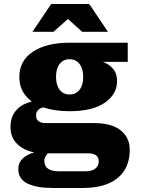

<svg xmlns="http://www.w3.org/2000/svg" viewBox="-20 -743 705 953"><path d="M239 190Q162 190 116.5 168Q71 146 71 97Q71 64 93 43.5Q115 23 150 13.5Q185 4 222 4L225 12Q217 18 211.5 25Q206 32 203 39.5Q200 47 200 55Q200 81 218 94Q236 107 271 107H405Q427 107 441.5 100.5Q456 94 463 83Q470 72 470 57Q470 37 456 27.5Q442 18 419 18H201Q125 18 78.5 -17Q32 -52 32 -112Q32 -157 53.5 -187Q75 -217 114.5 -232Q154 -247 206 -247L209 -211Q186 -211 172.5 -200Q159 -189 159 -170Q159 -150 172 -141Q185 -132 208 -132H448Q534 -132 579 -96Q624 -60 624 0Q624 60 597.5 102.5Q571 145 519 167.5Q467 190 389 190ZM325 -191Q249 -191 193 -211Q137 -231 106.5 -269Q76 -307 76 -361Q76 -442 143.5 -486.5Q211 -531 325 -531L490 -436Q516 -428 538.5 -404.5Q561 -381 561 -340Q561 -275 500 -233Q439 -191 325 -191ZM325 -274Q357 -274 375 -297.5Q393 -321 393 -362Q393 -402 375 -425.5Q357 -449 325 -449Q294 -449 276 -425.5Q258 -402 258 -362Q258 -321 276 -297.5Q294 -274 325 -274ZM490 -436 325 -531H614V-436ZM141 -585 234 -723H423L516 -585H388L279 -683H356L245 -585Z"/></svg>

Font: Montagu Slab 24pt
Style: Bold
Weight: 700
Designer: Florian Karsten
Foundry: Florian Karsten
Version: Version 1.000